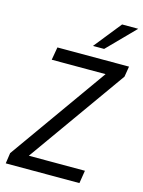

<svg xmlns="http://www.w3.org/2000/svg" viewBox="-135 -1002 807 1080"><g transform="rotate(15 268.5 -462.0)"><path d="M8 0 17 -62 444 -663 442 -630H107L120 -705H537L527 -644L99 -42L102 -75H449L437 0ZM311 -765 438 -924H532L376 -765Z"/></g></svg>

Font: Nunito Sans 10pt Condensed Medium
Style: Italic
Weight: 500
Width: 3
Italic angle: -9°
Designer: Vernon Adams
Foundry: Vernon Adams
Version: Version 3.101;gftools[0.9.27]